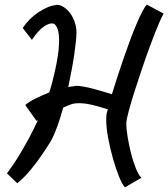

<svg xmlns="http://www.w3.org/2000/svg" viewBox="-20 -763 719 820"><path d="M519.5 -234.4Q519.5 -210.9 525.4 -176.3Q531.2 -141.6 540 -106.9Q548.8 -72.3 560.5 -43.5Q572.3 -14.6 584 -3.9L513.7 37.1Q502 25.4 488.3 -8.8Q474.6 -43 462.4 -85.9Q450.2 -128.9 441.9 -173.8Q433.6 -218.8 433.6 -251Q433.6 -258.8 434.1 -265.1Q434.6 -271.5 435.5 -278.3Q436.5 -281.2 437.5 -285.6Q438.5 -290 440.4 -295.9Q408.2 -306.6 376 -314.5Q343.8 -322.3 318.4 -322.3Q310.5 -322.3 304.7 -321.8Q298.8 -321.3 293.9 -320.3Q285.2 -318.4 273.4 -313.5Q261.7 -308.6 250 -303.7Q238.3 -260.7 225.1 -224.1Q211.9 -187.5 198.2 -162.1Q178.7 -129.9 156.2 -97.7Q136.7 -69.3 110.8 -37.6Q85 -5.9 53.7 19.5L9.8 -22.5Q19.5 -35.2 35.2 -58.1Q50.8 -81.1 68.8 -111.3Q86.9 -141.6 106 -177.2Q125 -212.9 142.6 -251L140.6 -249Q138.7 -247.1 135.7 -247.1L87.9 -314.5Q101.6 -327.1 129.9 -341.3Q158.2 -355.5 190.4 -368.2Q191.4 -371.1 192.4 -374Q193.4 -377 194.3 -379.9Q211.9 -441.4 222.2 -496.1Q232.4 -550.8 232.4 -590.8Q232.4 -620.1 226.1 -638.7Q219.7 -657.2 209 -662.1H207Q206.1 -662.1 204.6 -662.6Q203.1 -663.1 201.2 -663.1Q196.3 -663.1 188.5 -660.6Q180.7 -658.2 169.4 -650.9Q158.2 -643.6 145 -629.9Q131.8 -616.2 116.2 -592.8L77.1 -643.6Q89.8 -663.1 106.9 -680.2Q124 -697.3 143.1 -710Q162.1 -722.7 181.2 -731Q200.2 -739.3 216.8 -741.2Q218.8 -742.2 222.7 -742.2Q238.3 -742.2 253.4 -731.9Q268.6 -721.7 280.3 -705.6Q292 -689.5 298.8 -669.4Q305.7 -649.4 306.6 -628.9V-624Q306.6 -610.4 304.2 -586.4Q301.8 -562.5 297.4 -531.7Q293 -501 286.1 -464.8Q279.3 -428.7 271.5 -390.6Q278.3 -392.6 284.7 -393.6Q291 -394.5 295.9 -394.5Q298.8 -396.5 304.7 -396.5Q318.4 -396.5 337.4 -393.1Q356.4 -389.6 377 -384.3Q397.5 -378.9 418.5 -372.6Q439.5 -366.2 458 -360.4Q467.8 -392.6 480.5 -432.1Q493.2 -471.7 507.3 -512.2Q521.5 -552.7 535.6 -591.3Q549.8 -629.9 563.5 -661.6Q577.1 -693.4 588.4 -714.8Q599.6 -736.3 607.4 -743.2L678.7 -705.1Q670.9 -692.4 656.2 -657.2Q641.6 -622.1 624 -575.2Q606.4 -528.3 588.4 -475.1Q570.3 -421.9 555.2 -374.5Q540 -327.1 530.3 -290.5Q520.5 -253.9 519.5 -240.2Z"/></svg>

Font: Miniver
Style: Regular
Weight: 400
Designer: Dathan Boardman
Foundry: Open Window
Version: Version 1.000